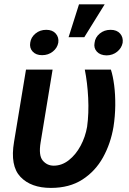

<svg xmlns="http://www.w3.org/2000/svg" viewBox="-20 -873 604 902"><path d="M102.1 -545.9H227.1L170.9 -204.6Q160.6 -142.6 180.9 -118.7Q201.2 -94.7 232.4 -94.7Q270.5 -94.7 303.2 -120.4Q335.9 -146 358.4 -187.7Q380.9 -229.5 389.2 -277.3Q397.9 -340.8 394.3 -412.8Q390.6 -484.9 378.4 -545.9H501Q510.7 -516.1 516.4 -472.2Q522 -428.2 521.5 -377.9Q521 -327.6 513.2 -277.3Q500 -198.7 463.9 -133.5Q427.7 -68.4 366.9 -29.3Q306.2 9.8 219.2 9.8Q125.5 9.8 76.2 -42Q26.9 -93.8 45.9 -206.1ZM302.2 -698.2 351.1 -852.5H471.7L376 -698.2ZM424.3 -671.9Q427.2 -697.8 448.5 -715.3Q469.7 -732.9 499.5 -732.9Q528.8 -732.9 544.2 -715.3Q559.6 -697.8 556.2 -671.9Q551.3 -647 530.5 -630.1Q509.8 -613.3 481 -612.8Q450.7 -613.3 435.1 -630.4Q419.4 -647.5 424.3 -671.9ZM122.1 -672.9Q125.5 -697.8 146.5 -715.3Q167.5 -732.9 197.3 -732.9Q226.6 -732.9 241.9 -715.3Q257.3 -697.8 253.9 -672.9Q249.5 -647.9 228.3 -630.9Q207 -613.8 177.7 -613.8Q148.9 -613.8 133.3 -630.9Q117.7 -647.9 122.1 -672.9Z"/></svg>

Font: Inter Display Semi Bold
Style: Italic
Weight: 600
Italic angle: -9.39999°
Designer: Rasmus Andersson
Foundry: rsms
Version: Version 4.000;git-4fc901f